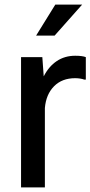

<svg xmlns="http://www.w3.org/2000/svg" viewBox="-20 -810 391 830"><path d="M71 0V-563H163L169 -480Q191 -523 225.5 -546Q260 -569 305 -569Q336 -569 351 -563V-466H344Q336 -469 325.5 -470.5Q315 -472 305 -472Q248 -472 213.5 -437Q179 -402 174 -343V0ZM136 -656 219 -790H335L216 -656Z"/></svg>

Font: BDO Grotesk
Style: Regular
Weight: 400
Designer: Deni Anggara
Foundry: Lokal Container
Version: Version 2.000